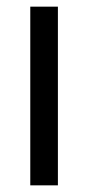

<svg xmlns="http://www.w3.org/2000/svg" viewBox="-20 -557 265 577"><path d="M154 0V-537H71V0Z"/></svg>

Font: Noto Sans Gujarati Condensed
Style: Regular
Weight: 400
Width: 3
Designer: Jelle Bosma - Monotype Design Team, Universal Thirst
Foundry: Monotype Imaging Inc.
Version: Version 2.106